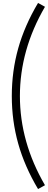

<svg xmlns="http://www.w3.org/2000/svg" viewBox="-20 -966 325 1302"><path d="M285 -920 238 -946Q147 -793 103.5 -638Q60 -483 60 -315Q60 -147 103.5 8Q147 163 238 316L285 290Q115 -2 115 -315Q115 -628 285 -920Z"/></svg>

Font: Kumar One
Style: Regular
Weight: 400
Designer: Parimal Parmar
Foundry: Indian Type Foundry
Version: Version 1.000;PS 1.000;hotconv 1.0.88;makeotf.lib2.5.647800